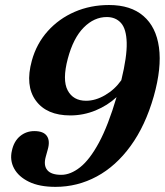

<svg xmlns="http://www.w3.org/2000/svg" viewBox="-20 -733 657 766"><path d="M201.5 12.5Q137 12.5 95.5 -7.8Q54 -28 36.2 -61Q18.5 -94 27.5 -132Q35.5 -169.5 60 -189.8Q84.5 -210 117 -210Q153.5 -210 167 -190.5Q180.5 -171 170.5 -136.5L162.5 -107.5Q153 -73 168.8 -54.2Q184.5 -35.5 224.5 -35.5Q261.5 -35.5 299.8 -65.8Q338 -96 374.8 -164Q411.5 -232 445 -345.5Q409 -312 360.8 -292.2Q312.5 -272.5 260.5 -272.5Q166 -272.5 122.8 -331.8Q79.5 -391 107 -491Q125.5 -558.5 170.2 -608.5Q215 -658.5 278 -685.8Q341 -713 415 -713Q501.5 -713 552.2 -669.2Q603 -625.5 614.2 -544Q625.5 -462.5 593.5 -349Q560 -231.5 501.2 -150.8Q442.5 -70 365.8 -28.8Q289 12.5 201.5 12.5ZM250.5 -499Q228 -414 250 -372.5Q272 -331 323.5 -331Q361 -331 399.5 -353.5Q438 -376 464 -413Q487 -507.5 485.5 -562.5Q484 -617.5 462.8 -641.2Q441.5 -665 406 -665Q355.5 -665 314 -623.2Q272.5 -581.5 250.5 -499Z"/></svg>

Font: Fraunces 72pt Soft SemiBold
Style: Italic
Weight: 600
Italic angle: -16°
Version: Version 1.000;[b76b70a41]